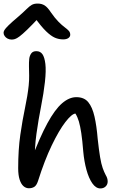

<svg xmlns="http://www.w3.org/2000/svg" viewBox="-33 -1047 678 1077"><path d="M129 9Q112 9 98.5 -3Q85 -15 77 -40Q69 -65 69 -103Q69 -208 81 -291Q93 -374 107.5 -442.5Q122 -511 128 -568Q131 -598 130.5 -624Q130 -650 129.5 -673.5Q129 -697 131 -717Q133 -734 142 -747Q151 -760 171 -760Q193 -760 205 -743Q217 -726 221.5 -688.5Q226 -651 219 -587Q212 -524 197.5 -451Q183 -378 171.5 -296.5Q160 -215 162 -128L140 -145Q190 -277 232.5 -355Q275 -433 315 -467.5Q355 -502 395 -502Q439 -502 462 -474Q485 -446 497 -393.5Q509 -341 515 -268Q522 -204 528.5 -165.5Q535 -127 543 -104.5Q551 -82 560 -65Q565 -57 568 -48Q571 -39 571 -29Q571 -12 559.5 -1Q548 10 530 10Q505 10 485 -18.5Q465 -47 452 -94.5Q439 -142 434 -197Q429 -260 423 -300Q417 -340 409.5 -365.5Q402 -391 390 -410Q369 -408 333.5 -362Q298 -316 257.5 -232Q217 -148 180 -31Q172 -7 159.5 1Q147 9 129 9ZM33 -825Q20 -825 9.5 -830.5Q-1 -836 -7 -845Q-13 -854 -13 -863Q-13 -870 -8 -878.5Q-3 -887 14 -904Q31 -921 69 -953Q99 -979 115.5 -995.5Q132 -1012 145 -1019.5Q158 -1027 178 -1027Q201 -1027 217.5 -1016.5Q234 -1006 253 -977Q276 -944 295.5 -924.5Q315 -905 330 -894Q345 -883 353 -874Q361 -865 361 -852Q361 -841 350.5 -833.5Q340 -826 321 -826Q297 -826 275 -835.5Q253 -845 225.5 -871.5Q198 -898 160 -951H188Q146 -906 119.5 -880.5Q93 -855 77 -843Q61 -831 51 -828Q41 -825 33 -825Z"/></svg>

Font: Shantell Sans
Style: Regular
Weight: 400
Designer: Stephen Nixon, Anya Danilova, Shantell Martin
Foundry: Arrow Type
Version: Version 1.008;[ac192a2d6]